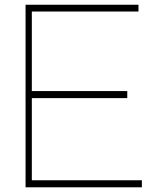

<svg xmlns="http://www.w3.org/2000/svg" viewBox="-20 -798 680 818"><path d="M584.4 0H88.9V-777.8H570V-748.9H115.6V-410H522.2V-380H115.6V-30H584.4Z"/></svg>

Font: Paperlogy 1 Thin
Style: Regular
Weight: 250
Designer: redesigned by Lee Juim, glyphs from Gmarket Sans & Montserrat
Foundry: PT&
Version: Version 1.001